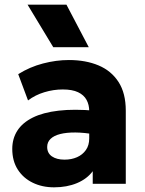

<svg xmlns="http://www.w3.org/2000/svg" viewBox="-20 -787 620 822"><path d="M211.5 15Q160.5 15 120 -4.8Q79.5 -24.5 56 -61.2Q32.5 -98 32.5 -149.5Q32.5 -193.5 54.2 -227.5Q76 -261.5 120 -283.5Q164 -305.5 230.8 -313.2Q297.5 -321 387 -313L388.5 -211Q341 -219.5 302.8 -219.8Q264.5 -220 237.8 -213.2Q211 -206.5 196.5 -192.5Q182 -178.5 182 -158Q182 -131.5 202.2 -117.5Q222.5 -103.5 256.5 -103.5Q286 -103.5 309.8 -114Q333.5 -124.5 347.8 -144.8Q362 -165 362 -194.5V-311Q362 -338.5 350.5 -359.5Q339 -380.5 314.2 -392.2Q289.5 -404 248.5 -404Q209 -404 170 -392.2Q131 -380.5 100 -357L58 -469.5Q107.5 -500.5 164 -515.2Q220.5 -530 275 -530Q347 -530 401.8 -507Q456.5 -484 487.5 -436Q518.5 -388 518.5 -313V0H377V-54Q352.5 -21 309.5 -3Q266.5 15 211.5 15ZM208 -585 98 -767H264.5L360 -585Z"/></svg>

Font: Geologica Cursive
Style: Bold
Weight: 700
Designer: Sindre Bremnes, Frode Helland
Foundry: Monokrom Skriftforlag AS
Version: Version 1.010;gftools[0.9.28]